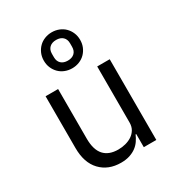

<svg xmlns="http://www.w3.org/2000/svg" viewBox="-192 -929 983 1063"><g transform="rotate(-30 300.0 -397.0)"><path d="M422 -84H418Q410 -65 398 -47.5Q386 -30 368.5 -17Q351 -4 327 4Q303 12 271 12Q190 12 141 -39.5Q92 -91 92 -185V-516H172V-199Q172 -128 203 -93.5Q234 -59 294 -59Q318 -59 341 -65Q364 -71 382 -83Q400 -95 411 -113.5Q422 -132 422 -158V-516H502V0H422ZM182 -691Q182 -716 191 -737Q200 -758 215.5 -773.5Q231 -789 252.5 -797.5Q274 -806 298 -806Q322 -806 343.5 -797.5Q365 -789 380.5 -773.5Q396 -758 405 -737Q414 -716 414 -691Q414 -666 405 -645Q396 -624 380.5 -608.5Q365 -593 343.5 -584.5Q322 -576 298 -576Q274 -576 252.5 -584.5Q231 -593 215.5 -608.5Q200 -624 191 -645Q182 -666 182 -691ZM356 -680V-702Q356 -728 340.5 -742.5Q325 -757 298 -757Q271 -757 255.5 -742.5Q240 -728 240 -702V-680Q240 -654 255.5 -639.5Q271 -625 298 -625Q325 -625 340.5 -639.5Q356 -654 356 -680Z"/></g></svg>

Font: IBM Plaex Mono
Style: Regular
Weight: 400
Designer: Mike Abbink, Paul van der Laan, Pieter van Rosmalen
Foundry: Bold Monday
Version: Version 2.003